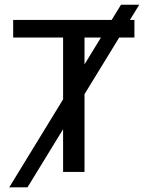

<svg xmlns="http://www.w3.org/2000/svg" viewBox="-20 -745 640 832"><path d="M496.6 -582.5 346.2 -336.9V0H253.4V-185.1L99.1 66.9H20L253.4 -314.5V-582.5H37.1V-658.7H463.9L504.4 -724.6H583.5L543 -658.7H562.5V-582.5ZM346.2 -465.8 417.5 -582.5H346.2Z"/></svg>

Font: Cousine
Style: Regular
Weight: 400
Monospace: yes
Designer: Steve Matteson
Foundry: Ascender Corporation
Version: Version 1.20